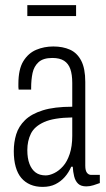

<svg xmlns="http://www.w3.org/2000/svg" viewBox="-20 -720 414 752"><path d="M147 12Q120 12 99 3Q78 -6 63.5 -23Q49 -40 41.5 -66.5Q34 -93 34 -128Q34 -163 43.5 -194Q53 -225 78 -249.5Q103 -274 148 -288Q193 -302 263 -302V-395Q263 -428 255.5 -449.5Q248 -471 231 -482Q214 -493 185 -493Q149 -493 131 -476.5Q113 -460 107.5 -434Q102 -408 102 -376V-369H53Q52 -374 52 -379Q52 -384 52 -391Q52 -449 71.5 -480.5Q91 -512 122 -525Q153 -538 189 -538Q226 -538 254 -525.5Q282 -513 298 -482.5Q314 -452 314 -399V-71Q314 -52 320.5 -43.5Q327 -35 337 -35H371V-3Q360 1 346 5.5Q332 10 318 10Q297 10 286 -0.5Q275 -11 270.5 -29Q266 -47 265 -67H259Q249 -44 233.5 -26.5Q218 -9 197 1.5Q176 12 147 12ZM159 -33Q174 -33 192.5 -42Q211 -51 227 -69Q243 -87 253 -117Q263 -147 263 -188V-260Q191 -259 153 -242Q115 -225 101 -196.5Q87 -168 87 -132Q87 -100 95.5 -78Q104 -56 119.5 -44.5Q135 -33 159 -33ZM87 -657V-700H278V-657Z"/></svg>

Font: Archivo ExtraCondensed ExtraLight
Style: Regular
Weight: 250
Width: 2
Designer: Hector Gatti
Foundry: Omnibus-Type
Version: Version 2.001